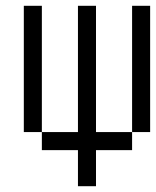

<svg xmlns="http://www.w3.org/2000/svg" viewBox="-20 -520 540 665"><path d="M250 0Q250 0 250 125H312.5Q312.5 125 312.5 0H437.5V-62.5H312.5V-500H250V-62.5H125V0ZM125 -62.5V-500H62.5V-62.5ZM437.5 -62.5H500V-500H437.5Z"/></svg>

Font: BFUnifontExMono
Style: Regular
Weight: 500
Version: Version 15.0.06